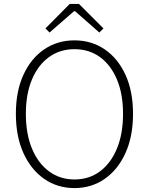

<svg xmlns="http://www.w3.org/2000/svg" viewBox="-20 -947 760 980"><path d="M360 13Q273 13 205.5 -34Q138 -81 99.5 -166Q61 -251 61 -366Q61 -481 99.5 -565Q138 -649 205.5 -695Q273 -741 360 -741Q447 -741 514.5 -695Q582 -649 620.5 -565Q659 -481 659 -366Q659 -251 620.5 -166Q582 -81 514.5 -34Q447 13 360 13ZM360 -31Q435 -31 490.5 -72.5Q546 -114 577 -189Q608 -264 608 -366Q608 -467 577 -541Q546 -615 490.5 -655.5Q435 -696 360 -696Q286 -696 230 -655.5Q174 -615 143 -541Q112 -467 112 -366Q112 -264 143 -189Q174 -114 230 -72.5Q286 -31 360 -31ZM233 -781 212 -802 336 -927H383L508 -802L487 -781L363 -890H358Z"/></svg>

Font: Noto Sans KR ExtraLight
Style: Regular
Weight: 250
Designer: Ryoko NISHIZUKA  (kana, bopomofo & ideographs); Paul D. Hunt (Latin, Greek & Cyrillic); Sandoll Communications , Soo-you
Foundry: Adobe
Version: Version 2.004-H2;hotconv 1.0.118;makeotfexe 2.5.65603